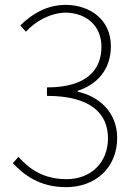

<svg xmlns="http://www.w3.org/2000/svg" viewBox="-20 -760 561 793"><path d="M253 13C373 13 464 -66 464 -191C464 -295 389 -363 301 -381V-385C378 -410 438 -470 438 -569C438 -677 355 -739 251 -740C169 -739 110 -700 64 -655L87 -629C126 -672 186 -706 251 -708C341 -706 399 -650 399 -567C399 -474 341 -399 174 -399V-364C352 -364 426 -293 426 -189C426 -87 354 -20 255 -20C155 -20 98 -66 56 -112L33 -86C77 -40 141 13 253 13Z"/></svg>

Font: Genne Gothic ExtraLight
Style: Regular
Weight: 250
Designer: Ryoko NISHIZUKA (kana & ideographs); Paul D. Hunt (Latin, Greek & Cyrillic); Wenlong ZHANG (bopomofo); Sandoll Communica
Foundry: Adobe Systems Incorporated
Version: Version 1.004;PS 1.004;hotconv 16.6.51;makeotf.lib2.5.65220